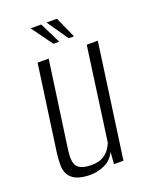

<svg xmlns="http://www.w3.org/2000/svg" viewBox="-125 -705 617 782"><g transform="rotate(-20 184.0 -314.0)"><path d="M131 8Q91 8 68.5 -3Q46 -14 37 -32.5Q28 -51 28.5 -74.5Q29 -98 32 -123L84 -495H132L81 -132Q78 -112 77 -93.5Q76 -75 80.5 -60Q85 -45 101.5 -36.5Q118 -28 149 -28Q179 -28 197.5 -38.5Q216 -49 226 -63.5Q236 -78 241 -90L297 -495H345L276 0H235L239 -52Q223 -19 192.5 -5.5Q162 8 131 8ZM260 -545H237L174 -636H219ZM196 -545H171L105 -636H151Z"/></g></svg>

Font: Alumni Sans Thin Light
Style: Italic
Weight: 300
Italic angle: -8°
Version: Version 1.016